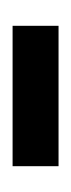

<svg xmlns="http://www.w3.org/2000/svg" viewBox="76 -425 113 305"><g transform="rotate(90 132.5 -272.5)"><path d="M21 -236V-309H244V-236Z"/></g></svg>

Font: Noto Serif Khmer Condensed
Style: Regular
Weight: 400
Width: 3
Designer: Danh Hong and the Monotype Design Team
Foundry: Monotype Imaging Inc.
Version: Version 2.004